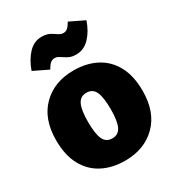

<svg xmlns="http://www.w3.org/2000/svg" viewBox="-194 -921 972 1059"><g transform="rotate(-30 292.0 -391.5)"><path d="M292 20Q211 20 149 -12Q87 -44 52 -108Q17 -172 17 -268Q17 -403 93 -478.5Q169 -554 292 -554Q373 -554 435 -522Q497 -490 532 -426Q567 -362 567 -266Q567 -131 491 -55.5Q415 20 292 20ZM292 -122Q331 -122 347.5 -157Q364 -192 364 -266Q364 -341 348 -376.5Q332 -412 292 -412Q253 -412 236.5 -377Q220 -342 220 -268Q220 -193 236 -157.5Q252 -122 292 -122ZM350 -622Q330 -622 315 -627Q300 -632 283 -644Q266 -655 257 -660Q248 -665 237 -665Q220 -665 208.5 -655Q197 -645 184 -622L91 -667Q111 -725 147 -764Q183 -803 232 -803Q253 -803 269 -798Q285 -793 302 -781Q319 -769 328.5 -764.5Q338 -760 348 -760Q364 -760 375.5 -770Q387 -780 400 -803L493 -758Q473 -699 436.5 -660.5Q400 -622 350 -622Z"/></g></svg>

Font: Trujillo Black
Style: Regular
Weight: 900
Designer: Fira Sans original fonts by bBox Type GmbH, Carrois Corporate GbR, & Edenspiekermann AG / Changes by Cristiano Sobral
Foundry: Fira Sans original fonts by bBox Type GmbH, Carrois Corporate GbR, & Edenspiekermann AG / Changes by Cristiano Sobral
Version: Version 4.301;July 28, 2020;FontCreator 13.0.0.2655 64-bit